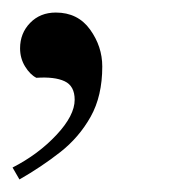

<svg xmlns="http://www.w3.org/2000/svg" viewBox="-20 -122 300 306"><path d="M0 145Q41 124 70 93Q99 62 99 37Q99 15 83 7.5Q67 0 38 2Q28 -3 20 -16Q12 -29 12 -45Q12 -69 28 -85.5Q44 -102 69 -102Q104 -102 123.5 -75Q143 -48 143 -16Q143 31 124.5 64Q106 97 76 120.5Q46 144 11 164Z"/></svg>

Font: Sedan
Style: Italic
Weight: 400
Italic angle: -13.8°
Designer: Sebastian Salazar
Foundry: Sebastian Salazar
Version: Version 1.100; ttfautohint (v1.8.4.7-5d5b)